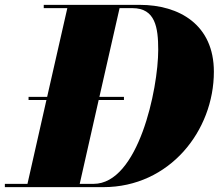

<svg xmlns="http://www.w3.org/2000/svg" viewBox="-60 -770 900 790"><path d="M365 0C638 0 820 -232 820 -475C820 -668 678 -750 515 -750H120V-736.5H217L134 -371.5H57.5V-358.5H131L53 -13.5H-40V0ZM450 -358.5V-371.5H349L432 -736.5H485C579 -736.5 591 -657 591 -565C591 -403 509 -13.5 325 -13.5H268L346 -358.5Z"/></svg>

Font: Bodoni* 16pt Fatface
Style: Italic
Weight: 900
Italic angle: -13°
Version: Version 2.3